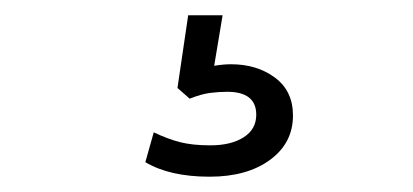

<svg xmlns="http://www.w3.org/2000/svg" viewBox="-20 -40 540 251"><path d="M254 191Q202 191 170 172L181 133Q200 142 216 146Q232 150 255 150Q282 150 298.5 139.5Q315 129 315 110Q315 80 277 80Q266 80 254.5 81.5Q243 83 228 89L212 75L226 -20H271L260 46Q272 44 282 44Q316 44 339.5 61.5Q363 79 363 111Q363 147 333 169Q303 191 254 191Z"/></svg>

Font: Mulish Light
Style: Regular
Weight: 300
Designer: Vernon Adams
Foundry: Vernon Adams
Version: Version 3.603; ttfautohint (v1.8.3)